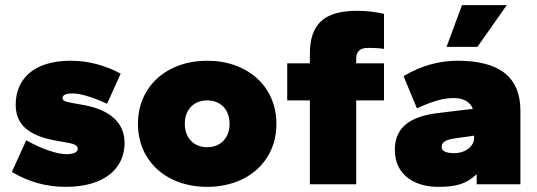

<svg xmlns="http://www.w3.org/2000/svg" viewBox="-20 -716 2088 746"><path d="M235 10C387 10 464 -62 464 -161C464 -238 409 -289 305 -308L260 -316C229 -321 223 -327 223 -335C223 -347 236 -353 262 -353C298 -353 352 -333 396 -313L449 -430C389 -462 323 -480 255 -480C103 -480 41 -402 41 -309C41 -232 91 -189 195 -170L240 -162C271 -157 282 -150 282 -138C282 -126 269 -117 238 -117C206 -117 147 -134 82 -171L26 -48C91 -9 161 10 235 10Z M785 10C941 10 1054 -88 1054 -235C1054 -381 941 -480 785 -480C629 -480 516 -381 516 -235C516 -88 629 10 785 10ZM785 -144C734 -144 698 -179 698 -235C698 -291 734 -326 785 -326C836 -326 872 -291 872 -235C872 -179 836 -144 785 -144Z M1364 0V-326H1472V-470H1364V-489C1364 -513 1376 -530 1411 -530C1428 -530 1456 -529 1472 -526V-662C1445 -669 1406 -674 1367 -674C1236 -674 1184 -619 1184 -507V-470H1096V-326H1184V0Z M1683 10C1755 10 1792 -2 1832 -39V0H2002V-286C2002 -421 1915 -480 1758 -480C1691 -480 1619 -463 1548 -420L1600 -295C1663 -324 1704 -335 1743 -335C1775 -335 1806 -324 1817 -293L1683 -277C1592 -266 1514 -233 1514 -134C1514 -35 1592 10 1683 10ZM1835 -534 1949 -696H1775L1715 -534ZM1745 -121C1712 -121 1696 -129 1696 -146C1696 -163 1712 -173 1745 -178L1822 -189V-180C1822 -148 1789 -121 1745 -121Z"/></svg>

Font: Gantari Black
Style: Regular
Weight: 900
Designer: Anugrah Pasau
Foundry: Lafontype
Version: Version 1.000